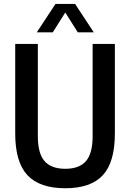

<svg xmlns="http://www.w3.org/2000/svg" viewBox="-20 -968 675 997"><path d="M319 9.5Q186 9.5 122.5 -58.2Q59 -126 59 -275V-740H176.5V-261Q176.5 -171.5 211.2 -131.5Q246 -91.5 319 -91.5Q392 -91.5 426.5 -131.5Q461 -171.5 461 -261V-740H576.5V-275Q576.5 -126 514 -58.2Q451.5 9.5 319 9.5ZM171 -800 268 -947.5H370L467 -800H384L319 -903L254 -800Z"/></svg>

Font: Encode Sans Condensed SemiBold
Style: Regular
Weight: 600
Width: 3
Designer: Multiple Designers
Foundry: Impallari Type
Version: Version 3.000; ttfautohint (v1.8.3) -l 8 -r 50 -G 200 -x 14 